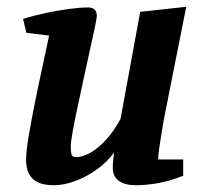

<svg xmlns="http://www.w3.org/2000/svg" viewBox="-20 -537 604 567"><path d="M139 10Q110 10 92 1.5Q74 -7 65.5 -24Q57 -41 57 -65Q57 -89 64.5 -134Q72 -179 83 -233.5Q94 -288 105.5 -340.5Q117 -393 125 -432L58 -440L48 -481Q79 -491 114.5 -498.5Q150 -506 183.5 -510.5Q217 -515 240 -515Q254 -515 260 -508Q266 -501 266 -490Q266 -485 260.5 -458Q255 -431 246 -391.5Q237 -352 227.5 -307Q218 -262 209 -220.5Q200 -179 194.5 -148Q189 -117 189 -105Q189 -89 191 -81Q193 -73 206 -73Q223 -73 246 -85.5Q269 -98 292.5 -123.5Q316 -149 336 -186L394 -502L530 -517L468 -205Q462 -175 457.5 -147Q453 -119 450 -98Q447 -77 447 -66H521V-18Q481 -2 446 4Q411 10 380 10Q350 10 331.5 -2.5Q313 -15 313 -43Q313 -47 313.5 -54.5Q314 -62 315 -71Q316 -80 317 -87Q297 -59 266.5 -37Q236 -15 202.5 -2.5Q169 10 139 10Z"/></svg>

Font: Manuale
Style: Bold Italic
Weight: 700
Italic angle: -11°
Version: Version 1.002